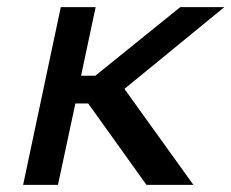

<svg xmlns="http://www.w3.org/2000/svg" viewBox="-20 -520 651 540"><path d="M151 -500 45 0H143L192 -229H228L392 0H524L330 -270L611 -500H487L248 -307H208L249 -500Z"/></svg>

Font: LT Wave
Style: Italic
Weight: 400
Designer: Daniel Lyons
Version: Version 2.5 (Glyphs App)